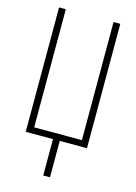

<svg xmlns="http://www.w3.org/2000/svg" viewBox="-139 -808 778 1096"><g transform="rotate(15 250.0 -260.0)"><path d="M230 215V0H69V-735H109V-37H391V-735H431V0H270V215Z"/></g></svg>

Font: Iosevka Extralight
Style: Regular
Weight: 200
Monospace: yes
Designer: Belleve Invis
Foundry: Belleve Invis
Version: Version 32.0.1; ttfautohint (v1.8.4)